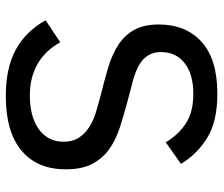

<svg xmlns="http://www.w3.org/2000/svg" viewBox="-72 -658 744 639"><g transform="rotate(90 299.5 -338.0)"><path d="M543 -185.1Q543 -90.3 480.7 -38.1Q418.5 14.2 298.8 14.2Q207.5 14.2 146.5 -18.1Q85.4 -50.3 46.9 -118.2L120.1 -167Q177.2 -65.9 296.9 -65.9Q368.7 -65.9 409.9 -95.9Q451.2 -126 451.2 -178.2Q451.2 -208 438 -228.5Q424.8 -249 403.3 -262.9Q381.8 -276.9 354 -285.4Q326.2 -293.9 295.9 -301.8Q246.1 -314 203.1 -326.9Q160.2 -339.8 128.7 -360.4Q97.2 -380.9 79.1 -412.8Q61 -444.8 61 -495.1Q61 -585 118.9 -637.5Q176.8 -689.9 292 -689.9Q383.8 -689.9 438.5 -656Q493.2 -622.1 524.9 -568.8L453.1 -518.1Q426.8 -562 388.9 -585.9Q351.1 -609.9 292 -609.9Q226.1 -609.9 189.5 -580.8Q152.8 -551.8 152.8 -502.9Q152.8 -477.1 163.8 -459.5Q174.8 -441.9 195.3 -429.9Q215.8 -418 246.3 -409.4Q276.9 -400.9 315.9 -391.1Q361.8 -378.9 403.3 -365.5Q444.8 -352.1 475.8 -330.1Q506.8 -308.1 524.9 -273.4Q543 -238.8 543 -185.1Z"/></g></svg>

Font: ClearSansRegular
Style: Regular
Weight: 400
Foundry: Intel Corporation
Version: Version 1.00